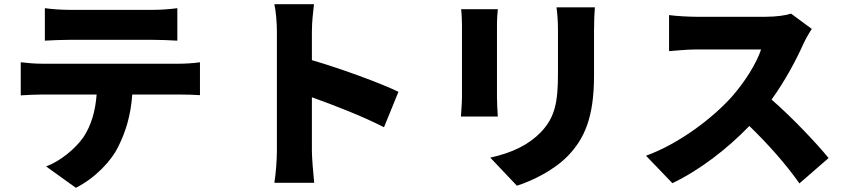

<svg xmlns="http://www.w3.org/2000/svg" viewBox="-20 -821 4040 916"><path d="M194 -782V-627C227 -629 275 -631 310 -631H710C748 -631 789 -629 826 -627V-782C789 -777 747 -774 710 -774H310C276 -774 228 -777 194 -782ZM79 -524V-366C107 -368 151 -370 180 -370H441C435 -292 416 -223 377 -165C337 -109 267 -52 200 -27L342 75C433 29 511 -52 545 -123C579 -191 604 -270 611 -370H835C865 -370 907 -369 934 -367V-524C906 -519 856 -517 835 -517H180C149 -517 110 -520 79 -524Z M1301 -100C1301 -59 1296 8 1289 51H1479C1474 6 1468 -73 1468 -100V-357C1574 -319 1711 -266 1812 -214L1881 -383C1797 -424 1603 -495 1468 -534V-671C1468 -719 1474 -763 1478 -801H1289C1297 -763 1301 -711 1301 -671Z M2818 -786H2635C2639 -756 2642 -722 2642 -678V-471C2642 -333 2628 -262 2561 -191C2501 -129 2423 -92 2319 -69L2446 65C2519 42 2624 -9 2691 -79C2767 -159 2814 -259 2814 -460V-678C2814 -722 2816 -756 2818 -786ZM2355 -777H2180C2183 -752 2184 -717 2184 -698V-359C2184 -328 2180 -285 2179 -265H2355C2353 -291 2351 -333 2351 -358V-698C2351 -734 2353 -752 2355 -777Z M3853 -683 3754 -756C3731 -748 3684 -741 3634 -741H3300C3271 -741 3207 -744 3172 -749V-577C3200 -579 3255 -585 3300 -585H3611C3590 -521 3536 -433 3471 -359C3382 -260 3224 -137 3062 -78L3188 53C3319 -10 3450 -111 3555 -220C3645 -133 3730 -37 3794 54L3933 -67C3878 -135 3758 -262 3661 -346C3726 -436 3779 -536 3812 -610C3823 -635 3844 -670 3853 -683Z"/></svg>

Font: Source Han Sans HK Heavy
Style: Regular
Weight: 900
Designer: Ryoko NISHIZUKA 西塚涼子 (kana, bopomofo & ideographs); Paul D. Hunt (Latin, Greek & Cyrillic); Sandoll Communications 산돌커뮤니
Foundry: Adobe
Version: Version 2.000;hotconv 1.0.107;makeotfexe 2.5.65593